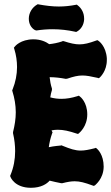

<svg xmlns="http://www.w3.org/2000/svg" viewBox="-20 -889 530 913"><path d="M395 -345C395 -403 362 -429 360 -430L355 -434L349 -432C320 -423 296 -419 272 -419C254 -419 238 -421 219 -426C221 -438 223 -449 227 -461V-468C221 -486 218 -504 216 -522C241 -522 266 -519 293 -514L300 -515C330 -525 350 -530 372 -530C391 -530 412 -526 443 -519L450 -517L455 -521C456 -522 488 -551 488 -603V-612C484 -670 450 -694 448 -695L443 -698L437 -696C404 -684 381 -678 358 -678C337 -678 315 -683 284 -693L279 -694L275 -692C254 -685 233 -681 214 -679C199 -690 174 -702 139 -702C78 -702 51 -669 50 -667L46 -662L48 -656C57 -627 61 -598 61 -570C61 -535 54 -499 40 -464L38 -460L39 -455C49 -423 55 -389 55 -355C55 -324 50 -293 42 -261V-255C49 -225 52 -197 52 -170C52 -131 45 -93 30 -57L28 -52L30 -48C30 -46 50 4 127 4C176 4 203 -15 216 -30C234 -26 252 -21 270 -18H277C301 -24 318 -27 335 -27C359 -27 382 -21 420 -7L426 -5L432 -8C433 -10 472 -38 473 -96C473 -155 443 -180 441 -182L436 -186L430 -184C403 -177 382 -173 364 -173C337 -173 314 -181 277 -196L273 -198L269 -197C268 -197 233 -194 212 -189C215 -211 220 -233 228 -255L230 -259L228 -263L225 -269C235 -271 245 -272 255 -272C282 -272 308 -266 344 -254L351 -252L356 -256C357 -257 395 -287 395 -345ZM380 -801C380 -826 369 -849 349 -864L345 -867L340 -866C314 -861 287 -858 260 -858C229 -858 197 -862 164 -868L160 -869L156 -867C132 -853 117 -827 117 -800C117 -776 128 -756 146 -746L153 -744C179 -748 205 -750 230 -750C266 -750 302 -746 338 -738L342 -737L346 -739C366 -750 378 -771 380 -795Z"/></svg>

Font: Hanalei Fill
Style: Regular
Weight: 400
Designer: Astigmatic (AOETI)
Foundry: Astigmatic (AOETI)
Version: Version 1.000